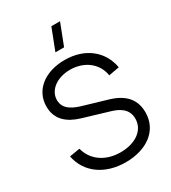

<svg xmlns="http://www.w3.org/2000/svg" viewBox="-230 -1076 1076 1207"><g transform="rotate(-30 308.0 -472.5)"><path d="M281 -805H344L404 -960H341ZM320 15C470.5 15 583 -62.5 583 -196.5C583 -333 466.5 -368.5 408 -385L267 -426.5C211 -442.5 139 -467 139 -540C139 -611.5 210.5 -665 307 -664.5C407.5 -663.5 487.5 -604 502 -510.5L579 -524.5C555.5 -654 451.5 -734 307.5 -734.5C165.5 -735 61.5 -658.5 61.5 -537C61.5 -440.5 127 -390.5 215 -364.5L397.5 -310C447.5 -295 508 -267.5 508 -193.5C508 -108.5 429.5 -55.5 323 -55.5C215.5 -55.5 132.5 -111.5 108.5 -205L33.5 -192.5C58 -64.5 169.5 15 320 15Z"/></g></svg>

Font: Manrope
Style: Regular
Weight: 400
Designer: Mikhail Sharanda
Foundry: Mikhail Sharanda
Version: Version 4.505